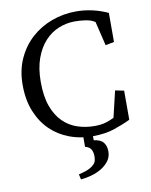

<svg xmlns="http://www.w3.org/2000/svg" viewBox="-101 -784 862 1098"><g transform="rotate(-10 330.5 -235.5)"><path d="M517.1 -631.8Q493.2 -647 461.7 -651.4Q430.2 -655.8 399.9 -655.8Q352.1 -655.8 306.6 -637.5Q261.2 -619.1 226.1 -581.1Q190.9 -543 169.9 -484.9Q148.9 -426.8 148.9 -349.1Q148.9 -264.2 169.9 -206.5Q190.9 -148.9 227.1 -113.5Q263.2 -78.1 310.1 -62.5Q356.9 -46.9 409.2 -46.9Q447.3 -46.9 473.6 -54.9Q500 -63 522.9 -74.2L559.1 -227.1L609.9 -216.8V-47.9Q566.9 -26.9 512.7 -8.8Q460.4 8.3 389.2 8.8V32.2Q429.2 37.1 445.1 57.6Q460.9 78.1 460.9 108.9Q460.9 141.1 443.4 164.6Q425.8 188 398.9 204.1Q372.1 220.2 340.1 229Q308.1 237.8 278.8 240.2L272 210Q288.1 206.1 305.2 200.9Q322.3 195.8 337.2 188Q352.1 180.2 363 168.7Q374 157.2 376 142.1Q380.9 112.8 371.8 89.8Q362.8 66.9 334 61V5.4Q293 0 254.9 -14.2Q192.9 -37.1 146 -82Q99.1 -127 71.5 -194.1Q43.9 -261.2 43.9 -349.1Q43.9 -434.1 74.5 -501Q105 -567.9 156.5 -614.5Q208 -661.1 275.6 -686Q343.3 -710.9 417 -710.9Q462.9 -710.9 509 -700.9Q555.2 -690.9 601.1 -669.9V-501L550.8 -491.2Z"/></g></svg>

Font: Brawler
Style: Regular
Weight: 400
Version: Version 1.000